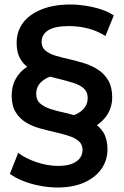

<svg xmlns="http://www.w3.org/2000/svg" viewBox="-20 -727 551 854"><path d="M237 107Q197 107 156 99Q115 91 80.5 77Q46 63 24 46L61 -47Q94 -22 143 -5.5Q192 11 240 11Q290 11 318.5 -8Q347 -27 347 -60Q347 -85 330 -99.5Q313 -114 285 -123Q257 -132 223.5 -139.5Q190 -147 156 -156.5Q122 -166 94.5 -183Q67 -200 49.5 -228.5Q32 -257 32 -301Q32 -358 64 -397Q79 -416 101 -430Q83 -444 71 -464Q54 -492 54 -536Q54 -587 82 -625Q110 -663 164.5 -685Q219 -707 294 -707Q325 -707 361 -701.5Q397 -696 430.5 -685Q464 -674 486 -658L449 -567Q412 -590 371 -600.5Q330 -611 286 -611Q225 -611 195 -592.5Q165 -574 165 -540Q165 -517 181.5 -502.5Q198 -488 226.5 -479.5Q255 -471 288.5 -463.5Q322 -456 355.5 -445.5Q389 -435 417 -416.5Q445 -398 462 -368.5Q479 -339 479 -294Q479 -243 448 -204Q432 -185 411 -170Q429 -156 441 -136Q458 -107 458 -63Q458 -14 431 24.5Q404 63 354 85Q304 107 237 107ZM203 -386Q180 -378 164 -363Q141 -342 141 -309Q141 -283 158 -267.5Q175 -252 203.5 -242.5Q232 -233 266 -226Q288 -221 309 -215Q331 -223 347 -238Q370 -259 370 -292Q370 -318 353 -333.5Q336 -349 307.5 -358Q279 -367 246 -375Q224 -380 203 -386Z"/></svg>

Font: Montserrat Thin SemiBold
Style: Regular
Weight: 600
Version: Version 9.000